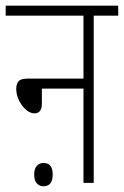

<svg xmlns="http://www.w3.org/2000/svg" viewBox="-20 -642 435 674"><path d="M0 -622H395V-587H309V0H273V-331H127V-279Q127 -244 101 -244Q86 -244 71 -257Q56 -270 46.5 -290Q37 -310 37 -330Q37 -347 45 -356.5Q53 -366 76 -366H273V-587H0ZM100 -29Q100 -49 109 -59.5Q118 -70 133 -70Q165 -70 165 -29Q165 12 132 12Q119 12 109.5 2Q100 -8 100 -29Z"/></svg>

Font: Noto Sans Devanagari ExtraCondensed ExtraLight
Style: Regular
Weight: 200
Width: 2
Designer: Jelle Bosma - Monotype Design Team
Foundry: Monotype Imaging Inc.
Version: Version 2.004; ttfautohint (v1.8.4.7-5d5b)